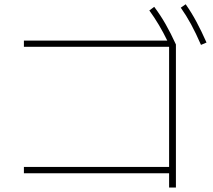

<svg xmlns="http://www.w3.org/2000/svg" viewBox="-20 -838 978 882"><path d="M756.8 -42H89.8V-71.3H756.8V-623H89.8V-651.4H748.5Q712.4 -726.1 666 -790L688.5 -806.6Q717.3 -768.1 740.7 -727.1Q764.2 -686 788.1 -633.8V23.4H756.8ZM810.5 -802.7 833 -818.4Q860.4 -779.3 882.8 -737.3Q905.3 -695.3 928.7 -642.6L903.3 -631.8Q879.9 -685.5 857.9 -726.1Q835.9 -766.6 810.5 -802.7Z"/></svg>

Font: Pretendard JP Thin
Style: Regular
Weight: 100
Designer: Base glyphs from Inter by Rasmus Andersson; Hangeul glyphs from Noto Sans CJK(Source Han Sans) by Jang Soo-young and Kan
Foundry: Kil Hyung-jin
Version: Version 1.309